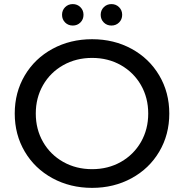

<svg xmlns="http://www.w3.org/2000/svg" viewBox="-20 -897 888 925"><path d="M51 -350.1Q51 -451.7 99.3 -533.5Q147.6 -615.3 233 -661.7Q318.5 -708.1 423.7 -708.1Q529 -708.1 614 -661.7Q699 -615.3 747.3 -533.4Q795.6 -451.6 795.6 -349.9Q795.6 -248.3 747.3 -166.5Q699 -84.7 613.8 -38.3Q528.6 8.1 423.7 8.1Q318.5 8.1 233 -38.3Q147.6 -84.7 99.3 -166.6Q51 -248.4 51 -350.1ZM694.1 -350Q694.1 -426 659.1 -487.1Q624 -548.1 562.4 -583.1Q500.7 -618 423.7 -618Q346.7 -618 284.6 -583.1Q222.6 -548.1 187.5 -487.1Q152.4 -426 152.4 -350Q152.4 -274 187.5 -212.9Q222.6 -151.9 284.6 -116.9Q346.7 -82 423.7 -82Q500.7 -82 562.4 -116.9Q624 -151.9 659.1 -212.9Q694.1 -274 694.1 -350ZM465.1 -825.6Q465.1 -847.5 480 -862.4Q494.9 -877.3 516.9 -877.3Q538.7 -877.3 553.7 -862.4Q568.6 -847.5 568.6 -825.6Q568.6 -803.6 553.7 -788.7Q538.7 -773.9 516.9 -773.9Q494.9 -773.9 480 -788.7Q465.1 -803.6 465.1 -825.6ZM278.9 -825.6Q278.9 -847.5 293.7 -862.4Q308.6 -877.3 330.6 -877.3Q352.5 -877.3 367.4 -862.4Q382.3 -847.5 382.3 -825.6Q382.3 -803.6 367.4 -788.7Q352.5 -773.9 330.6 -773.9Q308.6 -773.9 293.7 -788.7Q278.9 -803.6 278.9 -825.6Z"/></svg>

Font: iiserrat Thin
Style: Regular
Weight: 100
Designer: Akira Ohta
Foundry: Akira Ohta
Version: Version 1.200;Glyphs 3.3.1 (3343)